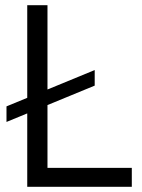

<svg xmlns="http://www.w3.org/2000/svg" viewBox="-20 -720 548 740"><path d="M5 -310 345 -450V-390L5 -250ZM85 -700H163V-73H488V0H85Z"/></svg>

Font: Uncut Sans Variable
Style: Regular
Weight: 400
Designer: Kasper Nordkvist
Foundry: UNCUT.wtf
Version: Version 1.304;Glyphs 3.2 (3246)